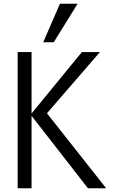

<svg xmlns="http://www.w3.org/2000/svg" viewBox="-20 -1002 640 1022"><path d="M148 -385.5V0H74V-725H148V-398L416 -725H512L230 -399L545 0H448ZM210 -777 299 -982H393L266 -777Z"/></svg>

Font: JuliaMono Light
Style: Regular
Weight: 300
Monospace: yes
Designer: cormullion
Foundry: corm
Version: Version 0.054; ttfautohint (v1.8.4)